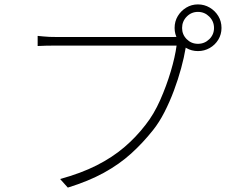

<svg xmlns="http://www.w3.org/2000/svg" viewBox="-20 -833 1040 872"><path d="M807 -706Q807 -676 828 -655Q849 -634 879 -634Q909 -634 930.5 -655Q952 -676 952 -706Q952 -736 930.5 -757.5Q909 -779 879 -779Q849 -779 828 -757.5Q807 -736 807 -706ZM773 -706Q773 -736 787.5 -760Q802 -784 826 -798.5Q850 -813 879 -813Q908 -813 932.5 -798.5Q957 -784 971.5 -760Q986 -736 986 -706Q986 -677 971.5 -653Q957 -629 932.5 -615Q908 -601 879 -601Q850 -601 826 -615Q802 -629 787.5 -653Q773 -677 773 -706ZM833 -649Q829 -641 827 -634.5Q825 -628 823 -614Q816 -572 802.5 -522.5Q789 -473 770 -422Q751 -371 727 -324Q703 -277 675 -242Q629 -184 575.5 -135.5Q522 -87 452 -48.5Q382 -10 288 19L253 -20Q348 -46 419 -82Q490 -118 544 -164Q598 -210 641 -266Q679 -314 707.5 -378.5Q736 -443 755.5 -508.5Q775 -574 782 -626Q768 -626 726 -626Q684 -626 626 -626Q568 -626 504.5 -626Q441 -626 383.5 -626Q326 -626 286 -626Q246 -626 235 -626Q209 -626 189.5 -625.5Q170 -625 151 -624V-670Q164 -669 177 -667.5Q190 -666 205 -665.5Q220 -665 236 -665Q244 -665 275.5 -665Q307 -665 353 -665Q399 -665 451.5 -665Q504 -665 556.5 -665Q609 -665 654 -665Q699 -665 729.5 -665Q760 -665 768 -665Q776 -665 784.5 -665.5Q793 -666 802 -669Z"/></svg>

Font: Noto Sans JP ExtraLight
Style: Regular
Weight: 250
Designer: Ryoko NISHIZUKA  (kana, bopomofo & ideographs); Paul D. Hunt (Latin, Greek & Cyrillic); Sandoll Communications , Soo-you
Foundry: Adobe
Version: Version 2.004-H2;hotconv 1.0.118;makeotfexe 2.5.65603